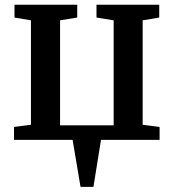

<svg xmlns="http://www.w3.org/2000/svg" viewBox="-20 -574 712 788"><path d="M310.5 193 278 0H37.5V-53L107 -62V-490.5L39.5 -502V-554.5H297V-502L226.5 -490.5V-59.5H446.5V-490.5L376 -502V-554.5H633.5V-502L565.5 -490.5V-62L635 -53V0H394.5L363.5 193Z"/></svg>

Font: Merriweather 20pt SemiBold
Style: Regular
Weight: 600
Version: Version 2.100